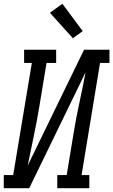

<svg xmlns="http://www.w3.org/2000/svg" viewBox="-46 -999 601 1019"><path d="M-26 0V-70H24L123 -665H82V-735H252V-665H201L164 -441Q151 -360 134 -280.5Q117 -201 101 -120L400 -735H535V-665H485L387 -70H428V0H258V-70H308L345 -294Q358 -375 375.5 -454.5Q393 -534 408 -615L109 0ZM341 -796 219 -931 285 -979 393 -834Z"/></svg>

Font: Iosevka Slab Oblique
Style: Regular
Weight: 400
Italic angle: -9°
Monospace: yes
Designer: Belleve Invis
Foundry: Belleve Invis
Version: Version 11.1.1; ttfautohint (v1.8.3)